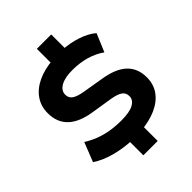

<svg xmlns="http://www.w3.org/2000/svg" viewBox="-261 -949 1192 1192"><g transform="rotate(-45 335.5 -352.5)"><path d="M283 115V-26L307 0Q226 -3 154 -22.5Q82 -42 32 -76L82 -203Q118 -180 158.5 -164.5Q199 -149 244 -141.5Q289 -134 340 -134Q413 -134 447.5 -153.5Q482 -173 482 -205Q482 -236 459 -251.5Q436 -267 387 -275L249 -297Q150 -312 99 -360Q48 -408 48 -489Q48 -550 79.5 -595.5Q111 -641 169 -668.5Q227 -696 306 -702L283 -686V-820H409V-686L387 -704Q455 -700 515 -680Q575 -660 614 -627L564 -508Q522 -538 467 -554.5Q412 -571 344 -571Q279 -571 242.5 -550Q206 -529 206 -494Q206 -464 229.5 -448.5Q253 -433 302 -425L439 -402Q543 -385 592 -337.5Q641 -290 641 -212Q641 -151 609 -106.5Q577 -62 518.5 -35.5Q460 -9 379 -2L409 -26V115Z"/></g></svg>

Font: Nunito Sans 10pt SemiExpanded ExtraBold
Style: Regular
Weight: 800
Width: 6
Designer: Vernon Adams
Foundry: Vernon Adams
Version: Version 3.101;gftools[0.9.27]